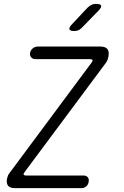

<svg xmlns="http://www.w3.org/2000/svg" viewBox="-20 -970 640 990"><path d="M57 0Q32 0 22 -12Q12 -24 16 -48Q18 -57 21 -64.5Q24 -72 30 -79L452 -647Q459 -656 457 -660.5Q455 -665 444 -665H164Q149 -665 141 -674Q133 -683 135 -698Q138 -712 149.5 -721Q161 -730 175 -730H497Q523 -730 533.5 -717.5Q544 -705 539 -678Q537 -669 534.5 -661.5Q532 -654 526 -646L107 -83Q100 -74 102 -69.5Q104 -65 115 -65H411Q425 -65 432.5 -56Q440 -47 437 -32Q435 -18 424.5 -9Q414 0 400 0ZM363 -810Q341 -810 338 -819Q335 -828 352 -846L431 -930Q441 -940 451.5 -945Q462 -950 474 -950Q499 -950 501.5 -940.5Q504 -931 485 -912L403 -828Q395 -819 385 -814.5Q375 -810 363 -810Z"/></svg>

Font: Maple Mono ExtraLight
Style: Italic
Weight: 275
Italic angle: -10°
Monospace: yes
Designer: subframe7536
Version: Version 7.000